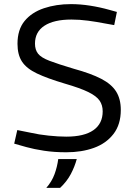

<svg xmlns="http://www.w3.org/2000/svg" viewBox="-20 -730 658 933"><path d="M302 10Q243 10 194 2.5Q145 -5 109 -15L49 -32L64 -98L129 -85Q168 -76 216 -71Q264 -66 302 -66Q389 -66 434 -97.5Q479 -129 479 -189Q479 -219 464 -241Q449 -263 409.5 -282.5Q370 -302 294 -324Q210 -349 159.5 -373Q109 -397 87 -430.5Q65 -464 65 -517Q65 -586 99.5 -628Q134 -670 193.5 -690Q253 -710 325 -710Q370 -710 418 -702.5Q466 -695 512 -682L548 -672L535 -608L490 -616Q449 -624 408 -629.5Q367 -635 327 -635Q242 -635 196 -605Q150 -575 150 -518Q150 -488 165 -469Q180 -450 220.5 -434.5Q261 -419 338 -396Q422 -373 472 -347Q522 -321 544.5 -285Q567 -249 567 -196Q567 -125 531.5 -79Q496 -33 436.5 -11.5Q377 10 302 10ZM205 183Q232 152 245 116.5Q258 81 263 43H353Q343 80 324 116Q305 152 272 183Z"/></svg>

Font: REM Light
Style: Regular
Weight: 300
Designer: Octavio Pardo
Foundry: Ashler Design
Version: Version 1.005;gftools[0.9.28]